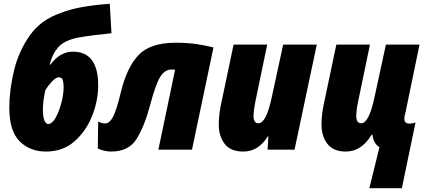

<svg xmlns="http://www.w3.org/2000/svg" viewBox="-20 -788 2253 1011"><path d="M497 -338Q497 -516 364 -516Q296 -516 246 -448H242Q254 -501 285.5 -538Q317 -575 391 -590Q431 -597 477.5 -603Q524 -609 567 -613L558 -768Q388 -756 301 -720Q196 -685 137 -601.5Q78 -518 53.5 -415.5Q29 -313 29 -221Q29 -99 83 -44.5Q137 10 222 10Q311 10 372 -43.5Q433 -97 465 -177.5Q497 -258 497 -338ZM206 -211Q206 -256 219 -314Q231 -334 252.5 -357.5Q274 -381 290 -381Q306 -381 310.5 -366.5Q315 -352 315 -331Q315 -291 303 -245.5Q291 -200 272.5 -167.5Q254 -135 233 -135Q223 -135 214.5 -152Q206 -169 206 -211Z M770 -233Q800 -346 824 -384Q848 -422 884 -422Q893 -422 902 -421L814 0H991L1104 -538Q1062 -549 1014 -556Q966 -563 905 -563Q771 -563 709.5 -498Q648 -433 617 -305Q593 -205 574.5 -171.5Q556 -138 534 -138Q513 -138 497 -149L495 -6Q530 10 565 10Q659 10 700.5 -58.5Q742 -127 770 -233Z M1390 -70H1393L1389 0H1531L1648 -553H1471L1411 -276Q1382 -139 1341 -139Q1315 -139 1315 -177Q1315 -192 1318 -212.5Q1321 -233 1324 -250L1387 -553H1210L1142 -230Q1132 -178 1132 -132Q1132 -71 1163 -30.5Q1194 10 1261 10Q1341 10 1390 -70Z M2096 203 2168 -143Q2152 -137 2137 -137Q2109 -137 2109 -163Q2109 -171 2112 -183Q2115 -195 2117 -205L2189 -553H2012L1952 -276Q1923 -139 1882 -139Q1856 -139 1856 -177Q1856 -192 1858.5 -212.5Q1861 -233 1865 -250L1928 -553H1751L1683 -230Q1673 -183 1673 -132Q1673 -70 1704.5 -30Q1736 10 1801 10Q1884 10 1937 -79H1941Q1946 -33 1978 -13L1925 203Z"/></svg>

Font: Noto Sans Display SemiCondensed Black
Style: Italic
Weight: 900
Width: 4
Designer: Monotype Design team
Foundry: Monotype Imaging Inc.
Version: 1.000